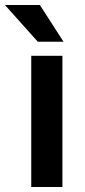

<svg xmlns="http://www.w3.org/2000/svg" viewBox="-57 -753 343 773"><path d="M194.3 0H68.8V-528.3H194.3ZM198.7 -585H95.2L-37.1 -732.9H103.5Z"/></svg>

Font: Heebo SemiBold
Style: Regular
Weight: 600
Designer: Oded Ezer
Foundry: Ezer Type House
Version: Version 3.100